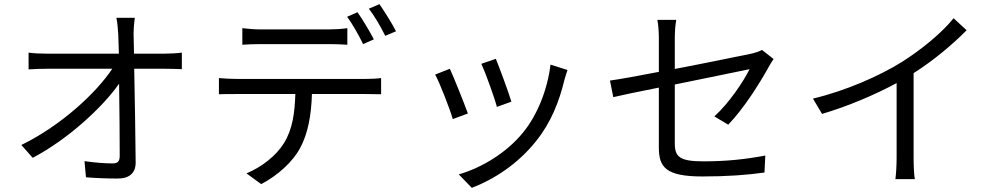

<svg xmlns="http://www.w3.org/2000/svg" viewBox="-20 -835 4820 927"><path d="M138 -73C309 -163 476 -318 555 -431C557 -303 558 -161 558 -84C558 -58 551 -46 523 -46C488 -46 434 -50 388 -57L395 21C442 25 499 27 548 27C605 27 635 0 635 -50C634 -169 631 -359 628 -503H780C803 -503 837 -502 858 -501V-581C839 -578 802 -576 777 -576H627L625 -668C625 -695 627 -722 631 -749H542C548 -721 549 -691 551 -668C552 -646 553 -614 554 -576H206C176 -576 145 -577 118 -581V-500C147 -502 175 -503 206 -503H522C446 -388 276 -229 83 -135Z M1037 -380C1063 -381 1091 -381 1120 -381H1406C1403 -292 1393 -211 1351 -144C1314 -84 1245 -29 1170 2L1241 54C1322 12 1395 -56 1429 -120C1467 -191 1483 -278 1486 -381H1746C1769 -381 1799 -380 1820 -380V-458C1797 -455 1766 -454 1746 -454H1120C1091 -454 1063 -456 1037 -458ZM1150 -619C1175 -621 1206 -622 1238 -622H1568C1596 -622 1629 -621 1657 -619V-699C1629 -695 1595 -693 1568 -693H1237C1206 -693 1178 -696 1150 -699ZM1761 -793C1789 -757 1819 -704 1840 -662L1892 -684C1874 -720 1836 -780 1812 -815ZM1733 -622 1785 -645C1765 -684 1730 -742 1706 -776L1656 -754C1682 -719 1714 -662 1733 -622Z M2374 -551 2304 -527C2324 -484 2368 -362 2379 -319L2449 -344C2437 -386 2390 -512 2374 -551ZM2638 -523C2623 -401 2574 -279 2506 -196C2427 -98 2306 -25 2195 7L2258 72C2365 31 2482 -44 2570 -156C2639 -242 2680 -344 2705 -449C2709 -462 2713 -477 2720 -497ZM2152 -503 2081 -475C2100 -442 2152 -310 2166 -260L2239 -287C2221 -337 2171 -462 2152 -503Z M2925 -446 2941 -366C2979 -375 3064 -393 3161 -412V-123C3161 -29 3193 17 3371 17C3490 17 3586 10 3671 -2L3675 -84C3579 -66 3487 -56 3377 -56C3262 -56 3238 -77 3238 -143V-427C3407 -462 3583 -497 3599 -501C3571 -444 3501 -338 3429 -273L3496 -233C3573 -313 3647 -432 3691 -511C3698 -524 3708 -540 3715 -550L3659 -594C3647 -587 3629 -581 3608 -576C3568 -568 3400 -533 3238 -502V-651C3238 -679 3240 -711 3245 -739H3154C3159 -711 3161 -680 3161 -651V-488C3059 -468 2968 -452 2925 -446Z M4584 -747C4530 -679 4430 -596 4333 -535C4227 -469 4065 -397 3905 -359L3949 -285C4074 -322 4206 -378 4309 -434V-73C4309 -36 4306 11 4303 30H4397C4393 11 4391 -36 4391 -73V-482C4489 -544 4581 -622 4647 -689Z"/></svg>

Font: Kinto Sans
Style: Regular
Weight: 400
Designer: Authors: Ryoko NISHIZUKA  (kana & ideographs); Paul D. Hunt (Latin, Greek & Cyrillic); Wenlong ZHANG  (bopomofo); Sandol
Foundry: Adobe Systems Incorporated, ookami Inc.
Version: Version 0.001